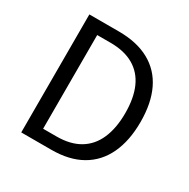

<svg xmlns="http://www.w3.org/2000/svg" viewBox="-164 -883 1017 1033"><g transform="rotate(30 344.0 -366.5)"><path d="M101 0V-733H284Q397 -733 474 -690.5Q551 -648 590 -567Q629 -486 629 -369Q629 -253 590 -170Q551 -87 475 -43.5Q399 0 288 0ZM193 -76H276Q362 -76 419.5 -110.5Q477 -145 505.5 -211Q534 -277 534 -369Q534 -463 505.5 -527Q477 -591 419.5 -624.5Q362 -658 276 -658H193Z"/></g></svg>

Font: Noto Sans HK
Style: Regular
Weight: 400
Designer: Ryoko NISHIZUKA 西塚涼子 (kana, bopomofo & ideographs); Paul D. Hunt (Latin, Greek & Cyrillic); Sandoll Communications 산돌커뮤니
Foundry: Adobe
Version: Version 2.004-H2;hotconv 1.0.118;makeotfexe 2.5.65603